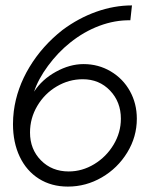

<svg xmlns="http://www.w3.org/2000/svg" viewBox="-20 -671 592 710"><path d="M28 -212Q28 -235 31 -260Q42 -345 89 -423Q136 -501 211 -560Q270 -604 336 -627.5Q402 -651 468 -651L462 -596Q405 -597 347.5 -575.5Q290 -554 239 -513Q194 -477 157.5 -427.5Q121 -378 106 -332Q135 -377 186.5 -405.5Q238 -434 289 -434Q344 -434 389.5 -407Q435 -380 460.5 -334Q486 -288 486 -232Q486 -165 450.5 -107Q415 -49 356.5 -15Q298 19 231 19Q170 19 124 -10Q78 -39 53 -91.5Q28 -144 28 -212ZM427 -232Q427 -294 387 -336Q347 -378 286 -378Q235 -378 190 -351.5Q145 -325 118 -279.5Q91 -234 91 -181Q91 -119 131.5 -78Q172 -37 234 -37Q284 -37 328.5 -64Q373 -91 400 -136Q427 -181 427 -232Z"/></svg>

Font: Bellota
Style: Italic
Weight: 400
Italic angle: -7.5°
Designer: Kemie Guaida
Foundry: Kemie Guaida
Version: Version 4.001